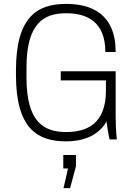

<svg xmlns="http://www.w3.org/2000/svg" viewBox="-20 -716 717 986"><path d="M524 -303V-251C524 -79 425 -38 320 -38C203 -38 116 -91 116 -318V-368C116 -595 203 -648 320 -648C422 -648 521 -608 521 -449H574C574 -645 449 -696 320 -696C173 -696 62 -631 62 -356V-330C62 -55 173 10 320 10C405 10 485 -18 527 -92C535 -30 543 0 543 0H580C580 0 574 -48 574 -119V-350H292V-303ZM306 250H340L370 138V80H305V149H329C329 149 307 250 306 250Z"/></svg>

Font: Chivo Light
Style: Regular
Weight: 300
Designer: Hector Gatti
Foundry: Omnibus-Type
Version: Version 1.003;PS 001.003;hotconv 1.0.70;makeotf.lib2.5.58329